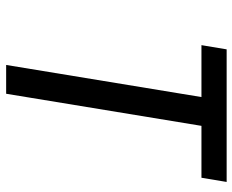

<svg xmlns="http://www.w3.org/2000/svg" viewBox="-88 -688 775 640"><g transform="rotate(90 300.0 -367.5)"><path d="M196 0 303 -651H130L144 -735H586L572 -651H399L292 0Z"/></g></svg>

Font: Iosevka Medium Extended
Style: Italic
Weight: 500
Width: 7
Italic angle: -9°
Monospace: yes
Designer: Belleve Invis
Foundry: Belleve Invis
Version: Version 32.5.0; ttfautohint (v1.8.4)